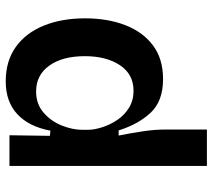

<svg xmlns="http://www.w3.org/2000/svg" viewBox="-56 -520 742 670"><g transform="rotate(-90 315.0 -185.0)"><path d="M71 166V-523H178L176 -382L194 -380Q208 -455 251.5 -495.5Q295 -536 366 -536Q437 -536 486 -501Q535 -466 560.5 -403.5Q586 -341 586 -259Q586 -181 562.5 -119.5Q539 -58 492 -22.5Q445 13 374 13Q297 13 256.5 -30.5Q216 -74 195 -142H177Q185 -102 191.5 -59.5Q198 -17 198 21V166ZM333 -90Q391 -90 422.5 -137.5Q454 -185 454 -260Q454 -338 421 -384Q388 -430 331 -430Q287 -430 257 -404Q227 -378 212 -340.5Q197 -303 197 -268V-251Q197 -227 206 -199Q215 -171 232 -146Q249 -121 274.5 -105.5Q300 -90 333 -90Z"/></g></svg>

Font: Bricolage Grotesque 10pt SemiBold
Style: Regular
Weight: 600
Designer: Mathieu Triay
Foundry: Atelier Triay
Version: Version 1.000; ttfautohint (v1.8.4.7-5d5b);gftools[0.9.29]